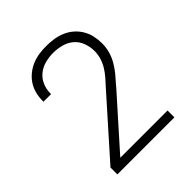

<svg xmlns="http://www.w3.org/2000/svg" viewBox="-189 -805 928 928"><g transform="rotate(-45 275.0 -341.0)"><path d="M470 0H80V-47L338 -337Q354 -354 369.5 -372Q385 -390 397.5 -410Q410 -430 417 -453Q424 -476 424 -500Q424 -528 414 -555.5Q404 -583 382.5 -601.5Q361 -620 332.5 -627.5Q304 -635 276 -635Q248 -635 221 -628Q194 -621 172.5 -604Q151 -587 139.5 -561Q128 -535 128 -507V-501H76V-509Q76 -534 82.5 -558.5Q89 -583 102.5 -603.5Q116 -624 136 -640Q156 -656 179 -665.5Q202 -675 226.5 -678.5Q251 -682 276 -682Q302 -682 327.5 -678Q353 -674 376.5 -664Q400 -654 419.5 -637Q439 -620 452 -598Q465 -576 470.5 -551Q476 -526 476 -500Q476 -472 468.5 -445.5Q461 -419 447 -395Q433 -371 415.5 -350Q398 -329 379 -308L378 -307Q378 -306 377.5 -306Q377 -306 377 -305L147 -47H470Z"/></g></svg>

Font: Lode Dark
Style: Regular
Weight: 400
Monospace: yes
Designer: Belleve Invis
Foundry: Belleve Invis
Version: Version 29.2.0; ttfautohint (v1.8.3)